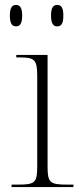

<svg xmlns="http://www.w3.org/2000/svg" viewBox="-20 -759 328 779"><path d="M212 -652C228 -652 237 -662 237 -696C237 -729 228 -739 212 -739C197 -739 187 -729 187 -696C187 -662 197 -652 212 -652ZM45 -652C60 -652 70 -662 70 -696C70 -729 60 -739 45 -739C30 -739 20 -729 20 -696C20 -662 30 -652 45 -652ZM27 0H278V-10H253C181 -10 173 -18 173 -86V-536H46V-526H61C120 -526 131 -517 131 -451V-85C131 -18 123 -10 53 -10H27Z"/></svg>

Font: Noto Serif Display ExtraLight
Style: Regular
Weight: 200
Designer: Monotype Design Team
Foundry: Monotype Imaging Inc.
Version: Version 2.009